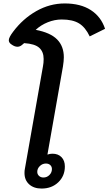

<svg xmlns="http://www.w3.org/2000/svg" viewBox="-20 -1083 629 1113"><path d="M122 -80Q122 -95 124 -103L229 -698Q233 -718 233 -741Q233 -783 207.5 -806Q182 -829 120 -833L107 -822Q95 -812 81 -812Q65 -812 47 -825Q31 -835 31 -850Q31 -866 56 -899Q113 -975 191 -1019Q269 -1063 355 -1063Q447 -1063 506.5 -1024.5Q566 -986 589 -916L500 -872Q475 -925 438 -947.5Q401 -970 338 -970Q297 -970 257 -954Q217 -938 187 -910Q272 -894 311 -854.5Q350 -815 350 -751Q350 -730 345 -698L255 -187Q270 -192 284 -192Q317 -192 336.5 -172Q356 -152 356 -118Q356 -63 318 -26.5Q280 10 221 10Q176 10 149 -14.5Q122 -39 122 -80ZM281 -103Q281 -117 271.5 -126Q262 -135 246 -135Q226 -135 211 -120.5Q196 -106 196 -87Q196 -73 206 -63.5Q216 -54 232 -54Q252 -54 266.5 -68.5Q281 -83 281 -103Z"/></svg>

Font: Niramit SemiBold
Style: Italic
Weight: 600
Italic angle: -10°
Designer: Katatrad Aksorn Co.,Ltd.
Foundry: Cadson Demak Co.,Ltd.
Version: Version 1.001; ttfautohint (v1.6)